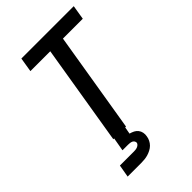

<svg xmlns="http://www.w3.org/2000/svg" viewBox="-278 -836 1156 1156"><g transform="rotate(-45 300.0 -257.5)"><path d="M190 0 296 -643H127L142 -735H588L573 -643H404L298 0ZM92 220 106 140H221Q229 140 236.5 139.5Q244 139 252 136.5Q260 134 266.5 128.5Q273 123 275 116Q276 108 271.5 101Q267 94 260 91Q253 88 245 87Q237 86 229 86H182L197 0H291L283 45Q298 49 311 55.5Q324 62 333 73.5Q342 85 345 100Q348 115 345 130Q343 145 336 159Q329 173 318.5 183.5Q308 194 293.5 201.5Q279 209 265 213Q251 217 236 218.5Q221 220 207 220Z"/></g></svg>

Font: Iosevka Semibold Extended
Style: Italic
Weight: 600
Width: 7
Italic angle: -9°
Monospace: yes
Designer: Belleve Invis
Foundry: Belleve Invis
Version: Version 32.5.0; ttfautohint (v1.8.4)